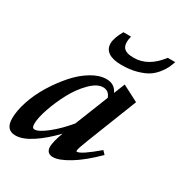

<svg xmlns="http://www.w3.org/2000/svg" viewBox="-175 -811 887 941"><g transform="rotate(30 268.5 -340.5)"><path d="M323.2 -547.9Q275.4 -547.9 250 -564.5Q224.6 -581.1 224.6 -613.3Q224.6 -644 252 -691.9H294.9Q284.2 -647.5 298.8 -627.9Q313.5 -608.4 357.4 -608.4Q439.9 -608.4 502.9 -691.9H545.4Q538.1 -671.4 531 -656.2Q523.9 -641.1 506.6 -619.1Q489.3 -597.2 467 -583Q444.8 -568.8 407.5 -558.3Q370.1 -547.9 323.2 -547.9ZM45.9 11.2Q-9.3 11.2 -9.3 -54.2Q-9.3 -98.1 9 -152.8Q27.3 -207.5 59.1 -259.3Q90.8 -311 129.2 -354.7Q167.5 -398.4 211.9 -425Q256.3 -451.7 295.9 -451.7Q342.8 -451.7 360.8 -411.1L385.7 -473.1L477.1 -425.8L366.2 -143.6Q343.8 -86.9 343.8 -75.2Q343.8 -70.3 347.2 -70.3Q370.6 -70.3 455.6 -142.6L472.7 -124.5Q404.8 -57.1 348.1 -22.9Q291.5 11.2 258.3 11.2Q221.7 11.2 220.7 -26.4Q221.2 -55.2 242.2 -112.3Q189.9 -57.1 137.9 -22.9Q85.9 11.2 45.9 11.2ZM98.1 -85.9Q98.1 -72.8 101.6 -66.9Q105 -61 113.3 -61Q135.7 -61 181.4 -97.2Q227.1 -133.3 271.5 -187L346.2 -375Q334 -408.7 301.8 -408.7Q268.1 -408.7 230 -370.6Q191.9 -332.5 163.8 -280.3Q135.7 -228 116.9 -173.6Q98.1 -119.1 98.1 -85.9Z"/></g></svg>

Font: Elstob 10pt
Style: Bold Italic
Weight: 700
Italic angle: -20°
Designer: Peter S. Baker
Version: Version 1.015